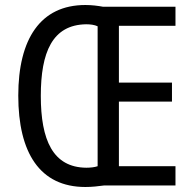

<svg xmlns="http://www.w3.org/2000/svg" viewBox="-20 -741 771 767"><path d="M321 -721C142 -721 53 -586 53 -359C53 -131 139 6 321 6C348 6 372 3 395 0H681V-77H455V-335H667V-411H455V-638H681V-714H392C370 -718 347 -721 321 -721ZM324 -644C341 -644 357 -642 370 -636V-77C358 -73 342 -71 325 -71C191 -72 143 -182 143 -358C143 -532 189 -642 324 -644Z"/></svg>

Font: Noto Sans Gujarati Condensed
Style: Regular
Weight: 400
Width: 3
Designer: Jelle Bosma - Monotype Design Team, Universal Thirst
Foundry: Monotype Imaging Inc.
Version: Version 2.106